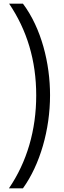

<svg xmlns="http://www.w3.org/2000/svg" viewBox="-20 -819 350 1055"><path d="M255 -296C255 -470 208 -663 106 -799H30C128 -654 179 -487 179 -295C179 -104 128 71 29 216H106C200 85 255 -106 255 -296Z"/></svg>

Font: Noto Sans Sinhala UI Condensed
Style: Regular
Weight: 400
Width: 3
Designer: Jelle Bosma - Monotype Design Team
Foundry: Monotype Imaging Inc.
Version: Version 2.006